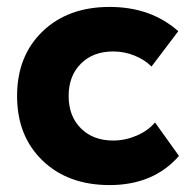

<svg xmlns="http://www.w3.org/2000/svg" viewBox="-20 -530 566 560"><path d="M502 -75.2Q427.7 9.8 299.8 9.8Q178.2 9.8 104 -61.8Q29.8 -133.3 29.8 -250Q29.8 -366.7 104 -438.2Q178.2 -509.8 299.8 -509.8Q419.9 -509.8 500 -439L421.9 -335.9Q401.9 -356 372.3 -367.9Q342.8 -379.9 310.1 -379.9Q251.5 -379.9 215.8 -344.2Q180.2 -308.6 180.2 -250Q180.2 -191.4 215.8 -155.8Q251.5 -120.1 310.1 -120.1Q345.2 -120.1 378.7 -134.5Q412.1 -148.9 432.1 -172.9Z"/></svg>

Font: Gully
Style: Bold
Weight: 700
Designer: jaikishan Patel
Foundry: MagicType
Version: Version 1.000;Glyphs 3.2 (3242)